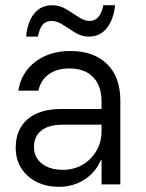

<svg xmlns="http://www.w3.org/2000/svg" viewBox="-20 -705 557 734"><path d="M205.8 9.2Q132.5 9.2 86.2 -32.5Q40 -74.2 40 -140Q40 -210 85.4 -249.2Q130.8 -288.3 214.2 -288.3H368.3V-315Q368.3 -376.7 336.2 -410Q304.2 -443.3 245.8 -443.3Q197.5 -443.3 166.7 -421.2Q135.8 -399.2 126.7 -358.3H50Q60.8 -427.5 115 -468.8Q169.2 -510 248.3 -510Q338.3 -510 389.2 -460.4Q440 -410.8 440 -320.8V0H368.3V-92.5H365Q345.8 -45.8 302.5 -18.3Q259.2 9.2 205.8 9.2ZM220.8 -55.8Q262.5 -55.8 295.8 -75.4Q329.2 -95 348.8 -128.8Q368.3 -162.5 368.3 -204.2V-228.3H220Q165.8 -228.3 137.9 -205.8Q110 -183.3 110 -143.3Q110 -103.3 140 -79.6Q170 -55.8 220.8 -55.8ZM80 -565Q85 -621.7 110.8 -653.3Q136.7 -685 180 -685Q208.3 -685 232.9 -670Q257.5 -655 280 -640Q302.5 -625 322.5 -625Q363.3 -625 375 -685H420Q414.2 -630 388.3 -597.5Q362.5 -565 319.2 -565Q292.5 -565 267.9 -580Q243.3 -595 220.8 -610Q198.3 -625 177.5 -625Q155 -625 142.9 -610.4Q130.8 -595.8 125 -565Z"/></svg>

Font: Funnel Sans Light Light
Style: Regular
Weight: 300
Version: Version 1.000